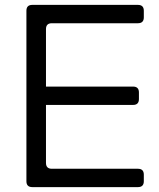

<svg xmlns="http://www.w3.org/2000/svg" viewBox="-20 -765 652 785"><path d="M112 0Q88 0 88 -24V-721Q88 -745 112 -745H544Q568 -745 568 -721V-694Q568 -670 544 -670H192Q168 -670 168 -646V-411H524Q548 -411 548 -387V-360Q548 -336 524 -336H168V-99Q168 -75 192 -75H544Q568 -75 568 -51V-24Q568 0 544 0Z"/></svg>

Font: Pitagon Sans Text
Style: Regular
Weight: 400
Designer: Travis Tran
Foundry: Pitagon
Version: Version 1.001; ttfautohint (v1.8.4.7-5d5b);gftools[0.9.26]